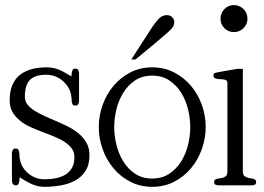

<svg xmlns="http://www.w3.org/2000/svg" viewBox="-20 -721 1028 747"><path d="M328.1 -117.7Q328.1 -79.6 312.3 -55.4Q296.4 -31.2 271 -17.8Q245.6 -4.4 214.4 0.7Q183.1 5.9 152.3 5.9Q136.7 5.9 124.3 2.4Q111.8 -1 100.1 -6.3Q88.9 -11.7 78.4 -17.8Q67.9 -23.9 56.6 -30.8V-29.8L55.7 -25.4V-20Q54.7 -11.7 52 -5.9Q49.3 0 41 0Q36.1 0 33.2 -2.2Q30.3 -4.4 28.8 -7.3Q27.3 -10.3 26.9 -13.4Q26.4 -16.6 26.4 -19V-124.5Q26.4 -129.9 29.1 -136.5Q31.7 -143.1 41 -143.1Q49.3 -143.1 52.2 -137.2Q55.2 -131.3 55.2 -124.5Q55.2 -102.5 62 -84.5Q68.8 -66.4 84.5 -51.3Q113.8 -23.4 153.3 -23.4Q176.3 -23.4 197.3 -27.6Q218.3 -31.7 234.4 -41.5Q250.5 -51.3 260 -67.9Q269.5 -84.5 269.5 -108.9Q269.5 -129.4 259.3 -143.3Q249 -157.2 231.9 -168.5Q223.6 -174.3 213.6 -179.2Q203.6 -184.1 192.4 -189Q181.2 -193.8 169.7 -198.2Q158.2 -202.6 146.5 -207Q123 -215.8 100.1 -226.1Q77.1 -236.3 58.8 -250.7Q40.5 -265.1 29.1 -284.4Q17.6 -303.7 17.6 -330.6Q17.6 -366.7 28.6 -391.4Q39.6 -416 59.1 -430.9Q78.6 -445.8 104.7 -452.4Q130.9 -459 161.1 -459Q177.2 -459 189.9 -456.1Q202.6 -453.1 214.4 -447.8Q225.1 -442.9 235.4 -436.8Q245.6 -430.7 257.8 -423.8Q258.3 -424.3 258.3 -428.2Q258.3 -433.1 258.8 -434.1Q259.3 -441.9 262.2 -448Q265.1 -454.1 273.4 -454.1Q281.7 -454.1 284.7 -447.8Q287.6 -441.4 287.6 -435.1V-329.1Q287.6 -322.8 284.7 -316.4Q281.7 -310.1 273.4 -310.1Q264.6 -310.1 261.7 -316.2Q258.8 -322.3 258.8 -329.1Q258.8 -373.5 229 -401.9Q199.2 -430.2 160.2 -430.2Q116.2 -430.2 96.4 -410.2Q76.7 -390.1 76.7 -344.2Q76.7 -327.1 86.7 -314.5Q96.7 -301.8 113.8 -290.5Q122.1 -285.2 132.1 -280Q142.1 -274.9 153.3 -269.5Q164.6 -264.2 176 -259.5Q187.5 -254.9 199.2 -249.5Q222.7 -239.7 245.6 -228Q268.6 -216.3 286.9 -200.9Q305.2 -185.5 316.7 -165Q328.1 -144.5 328.1 -117.7Z M506.8 -489.3H490.7L564 -603Q575.2 -620.6 584 -632.1Q592.8 -643.6 599.6 -649.9Q612.3 -662.1 628.4 -662.1Q642.6 -662.1 650.4 -653.6Q658.2 -645 658.2 -635.3Q658.2 -622.1 647.9 -609.9Q642.6 -603.5 626 -588.9Q609.4 -574.2 581.1 -550.8ZM720.2 -226.6Q720.2 -259.8 711.7 -295.2Q703.1 -330.6 685.1 -359.9Q667 -389.2 638.9 -408Q610.8 -426.8 572.3 -426.8Q533.2 -426.8 505.4 -408Q477.5 -389.2 459.5 -359.9Q441.4 -330.6 432.9 -295.2Q424.3 -259.8 424.3 -226.6Q424.3 -193.4 432.9 -158Q441.4 -122.6 459.5 -93.3Q477.5 -64 505.4 -45.2Q533.2 -26.4 572.3 -26.4Q610.8 -26.4 638.9 -45.2Q667 -64 685.1 -93.3Q703.1 -122.6 711.7 -158Q720.2 -193.4 720.2 -226.6ZM780.3 -227.1Q780.3 -183.1 765.4 -141.1Q750.5 -99.1 723.1 -66.4Q695.8 -33.7 657.5 -13.9Q619.1 5.9 572.3 5.9Q525.4 5.9 487.1 -13.9Q448.7 -33.7 421.4 -66.4Q394 -99.1 379.2 -140.9Q364.3 -182.6 364.3 -226.6Q364.3 -270.5 379.2 -312.3Q394 -354 421.4 -386.7Q448.7 -419.4 487.1 -439.2Q525.4 -459 572.3 -459Q619.1 -459 657.5 -439.2Q695.8 -419.4 723.1 -387Q750.5 -354.5 765.4 -312.7Q780.3 -271 780.3 -227.1Z M976.6 -13.2Q976.6 -4.9 971.2 -2.4Q965.8 0 960 0H830.1Q824.2 0 818.6 -2.4Q813 -4.9 813 -13.2Q813 -19.5 816.9 -22Q820.8 -24.4 824.7 -25.4Q828.6 -26.4 833.3 -26.9Q837.9 -27.3 842.8 -28.3Q851.6 -30.3 858.2 -35.2Q864.7 -40 864.7 -54.7V-398.4Q864.7 -405.3 860.4 -408.2Q856 -411.1 849.4 -412.1Q842.8 -413.1 835.4 -413.1Q828.1 -413.1 822.3 -414.6Q818.4 -415.5 814.5 -418Q810.5 -420.4 810.5 -426.8Q810.5 -435.1 816.2 -437Q821.8 -439 827.6 -439.9L902.8 -453.1H924.8V-54.7Q924.8 -40.5 931.4 -35.6Q938 -30.8 946.8 -28.8Q952.1 -27.8 956.5 -27.1Q960.9 -26.4 964.8 -25.4Q968.8 -24.4 972.7 -21.7Q976.6 -19 976.6 -13.2ZM942.9 -648.4Q942.9 -627 927.2 -611.3Q912.1 -596.2 890.1 -596.2Q868.2 -596.2 853 -611.3Q837.9 -626.5 837.9 -648.4Q837.9 -659.2 842 -668.9Q846.2 -678.7 853 -685.8Q859.9 -692.9 869.4 -697Q878.9 -701.2 890.1 -701.2Q900.9 -701.2 910.6 -697Q920.4 -692.9 927.5 -685.8Q934.6 -678.7 938.7 -668.9Q942.9 -659.2 942.9 -648.4Z"/></svg>

Font: Atsinvsda
Style: Regular
Weight: 400
Designer: Al Webster
Foundry: Al Webster and Michael Everson
Version: Version 2.000